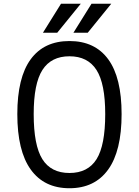

<svg xmlns="http://www.w3.org/2000/svg" viewBox="-20 -984 738 1020"><path d="M72 -378Q72 -572 143 -669Q214 -766 349 -766Q484 -766 555 -669Q626 -572 626 -378Q626 -182 554.5 -83Q483 16 349 16Q215 16 143.5 -83Q72 -182 72 -378ZM539 -378Q539 -540 492.5 -612.5Q446 -685 349 -685Q252 -685 205.5 -612.5Q159 -540 159 -378Q159 -212 205 -138.5Q251 -65 349 -65Q447 -65 493 -138.5Q539 -212 539 -378ZM409 -964 284 -810H208L304 -964ZM571 -964 446 -810H370L466 -964Z"/></svg>

Font: Farro Light
Style: Regular
Weight: 300
Designer: Aceler Chua
Foundry: Grayscale Limited
Version: Version 1.101